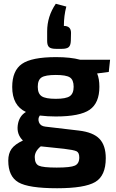

<svg xmlns="http://www.w3.org/2000/svg" viewBox="-20 -811 619 1022"><path d="M309 -551H278Q252 -551 241.5 -560Q231 -569 231 -593V-644Q231 -724 277 -791L333 -776Q320 -727 320 -673Q358 -673 358 -636L357 -593Q356 -569 345.5 -560Q335 -551 309 -551ZM559 -428 497 -420Q509 -392 509 -349Q509 -263 457.5 -227Q406 -191 277 -191Q234 -191 192 -196Q180 -180 187.5 -160Q195 -140 221 -137L400 -116Q476 -107 509.5 -72Q543 -37 543 31Q543 125 486.5 158Q430 191 284 191Q132 191 78 159.5Q24 128 24 44Q24 6 41.5 -18.5Q59 -43 102 -63Q68 -96 74.5 -144.5Q81 -193 118 -215Q45 -249 45 -348Q45 -435 97 -471Q149 -507 278 -507Q356 -507 407 -493H566ZM277 -285Q331 -285 351.5 -299Q372 -313 372 -349Q372 -386 352 -399Q332 -412 277 -412Q222 -412 201.5 -399Q181 -386 181 -349Q181 -313 201.5 -299Q222 -285 277 -285ZM321 -19 197 -32Q165 -6 165 25Q165 61 187 71Q209 81 282 81Q355 81 378.5 70.5Q402 60 402 27Q402 1 387 -6Q372 -13 321 -19Z"/></svg>

Font: Exo 2.0
Style: Bold
Weight: 700
Designer: Natanael Gama
Version: Version 1.001;PS 001.001;hotconv 1.0.70;makeotf.lib2.5.58329